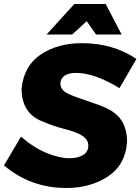

<svg xmlns="http://www.w3.org/2000/svg" viewBox="-37 -930 703 961"><path d="M295 11Q117 11 -17 -102L68 -246Q133 -190 197 -164Q261 -138 311 -138Q351 -138 378 -153.5Q405 -169 405 -202Q405 -230 376 -249.8Q347 -269.5 280 -286Q227 -300 181 -320Q71 -359 71 -487Q83 -602 168 -658Q253 -714 374 -714Q528 -714 646 -635L561 -489Q436 -565 344 -565Q271 -565 265 -514Q265 -479 304 -461Q343 -443 391 -428L465 -402Q502 -387 516 -378L520 -376Q555 -352 567 -333Q599 -289 599 -219Q591 -105 503.5 -47Q416 11 295 11ZM572 -757H444L397 -824L324 -757H196L335 -910H492Z"/></svg>

Font: Argentum Novus
Style: Bold Italic
Weight: 700
Designer: Julieta Ulanovsky (font) & Cristiano Sobral (main changes)
Foundry: Julieta Ulanovsky (font) & Cristiano Sobral (main changes)
Version: Version 3.00;November 27, 2020;FontCreator 13.0.0.2655 64-bi